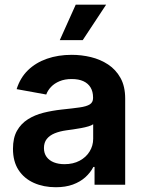

<svg xmlns="http://www.w3.org/2000/svg" viewBox="-20 -786 617 817"><path d="M217.3 10.7Q165.5 10.7 124 -7.8Q82.5 -26.4 58.8 -62.7Q35.2 -99.1 35.2 -152.8Q35.2 -199.2 52.2 -229.5Q69.3 -259.8 98.6 -278.3Q127.9 -296.9 165 -306.2Q202.1 -315.4 242.2 -319.8Q289.6 -324.7 318.8 -328.9Q348.1 -333 362.1 -341.8Q376 -350.6 376 -368.7V-371.1Q376 -396 365.5 -413.6Q355 -431.2 335 -440.4Q314.9 -449.7 285.2 -449.7Q255.4 -449.7 233.4 -440.4Q211.4 -431.2 197.3 -416.3Q183.1 -401.4 176.8 -383.8L50.8 -406.7Q65.9 -455.1 99.1 -487.3Q132.3 -519.5 179.9 -536.1Q227.5 -552.7 285.2 -552.7Q326.7 -552.7 366.9 -543Q407.2 -533.2 440.2 -511.5Q473.1 -489.7 492.9 -454.1Q512.7 -418.5 512.7 -366.2V0H382.3V-75.7H377.4Q364.7 -51.3 343 -31.7Q321.3 -12.2 290 -0.7Q258.8 10.7 217.3 10.7ZM254.4 -87.4Q291.5 -87.4 318.8 -102.1Q346.2 -116.7 361.3 -141.4Q376.5 -166 376.5 -195.3V-257.3Q370.1 -252.4 356.2 -248.3Q342.3 -244.1 325.2 -241Q308.1 -237.8 291.3 -235.4Q274.4 -232.9 262.2 -231.4Q234.4 -227.5 212.9 -218.8Q191.4 -210 179.2 -194.8Q167 -179.7 167 -155.8Q167 -133.8 178.2 -118.4Q189.5 -103 209.2 -95.2Q229 -87.4 254.4 -87.4ZM234.4 -615.2 302.2 -766.1H431.6L332 -615.2Z"/></svg>

Font: Inter
Style: 650
Weight: 650
Designer: Rasmus Andersson
Foundry: rsms
Version: Version 4.001;git-66647c0bb